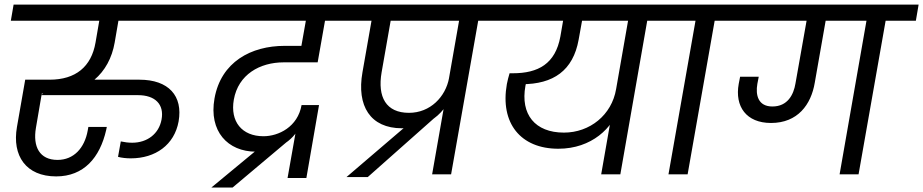

<svg xmlns="http://www.w3.org/2000/svg" viewBox="-20 -760 4025 837"><path d="M224.8 9C345.3 9 415.3 -72.5 442.9 -193.3C443.6 -196.3 444.6 -201 445.6 -206.6H365.2L362.4 -191C348.7 -114.5 301.3 -62.9 230.8 -62.9C152.5 -62.9 122.6 -120.5 136.6 -202.5L167.8 -385.2L121.3 -352H212.8C357.1 -352 456.4 -439.2 479.9 -574.4L498.6 -683.2H415.1L396.4 -574.4C378.2 -469.3 310.1 -412.6 196.1 -412.6H89.9L53.9 -206.5C31.9 -80.8 93.4 9 224.8 9ZM550.2 -69.7C657.5 -69.7 740.1 -128.4 758.6 -230.7C778.1 -341.8 715.3 -412.6 587.7 -412.6H274L157 -345.2H581.7C655.5 -345.2 696.9 -305.6 684.2 -238.5C672.7 -176.7 622.1 -137.8 556.2 -137.8C539.8 -137.8 521.8 -140.1 506.6 -143.5L494.5 -76.2C510.5 -71.9 530.5 -69.7 550.2 -69.7ZM931 -669.6 943.8 -740H39.3L27.2 -669.6Z M994.1 57.4 1238.7 -148.3 1179.6 -172.6 901.6 57.4ZM1315.6 15.9 1370.8 -302.1H1294.7C1277.9 -206.6 1194.2 -166.1 1128.5 -166.1C1034.5 -166.1 982.6 -230.2 999.3 -325.5C1018.5 -434.8 1112.3 -488.2 1216.6 -488.2H1364.8L1399.6 -685.2H1316.1L1293.9 -560.1H1220.9C1074.6 -560.1 943.4 -490 915.1 -330.8C889.6 -187.7 972.9 -98.8 1095.6 -98.8C1183.3 -98.8 1257.2 -143.7 1286.9 -209L1274.6 -216L1233.6 15.9ZM1539.9 -669.6 1552.7 -740H890.8L878 -669.6Z M1583.3 11.8 1880 -251.3 1801 -253.8 1490.6 11.8ZM1731.9 -200.8C1859.2 -200.8 1942.1 -283.8 1964.4 -396.5L1937.6 -419.9C1922.6 -338 1855.5 -268.1 1762.9 -268.1C1663 -268.1 1624.9 -336.8 1643.6 -444.8L1685.1 -681.2H1601.6L1560.1 -444.8C1534.1 -298.1 1594.6 -200.8 1731.9 -200.8ZM1946.5 0 2066.2 -678.1H1982.8L1863.8 0ZM2196.3 -669.6 2208.3 -740H1500.3L1488.2 -669.6Z M2413.9 -111.6C2559.7 -111.6 2653 -203.3 2679 -294.5L2665.8 -371.5C2646.8 -258.6 2551.2 -181.9 2438.3 -181.9C2312.5 -181.9 2247.9 -261.3 2270.6 -386C2272.3 -394 2275.1 -405.8 2278.9 -418.5L2232.4 -392.9H2254.9C2392 -392.9 2478.4 -452.1 2502.6 -587.4L2520.4 -686.2H2437.6L2422.9 -601C2401.2 -481.5 2326.1 -440.6 2215.6 -440.6H2201.4C2196.9 -425.4 2192.4 -408.3 2189.6 -393.6C2159.4 -223.3 2249.2 -111.6 2413.9 -111.6ZM2684.3 0 2804 -683.9H2720.5L2600.8 0ZM2933.2 -669.6 2946.1 -740H2155.3L2143.2 -669.6Z M2977.6 0 3095.5 -669.6H3226.5L3239.4 -740H2892.3L2880.2 -669.6H3012L2894.1 0Z M3722.8 0 3840.8 -669.6H3972.6L3984.6 -740H3186.3L3174.2 -669.6H3757.3L3640.1 0ZM3341.1 -223.9C3457.3 -223.9 3515.9 -303.7 3531.9 -399.6L3583.4 -692.7L3498.4 -682.1L3447.7 -395.9C3439.7 -347.7 3413.8 -295.8 3347.2 -295.8C3284.6 -295.8 3273.1 -345.7 3281.6 -394.4L3287.6 -425.4H3206.4C3204.4 -415.4 3202.4 -404.6 3200.4 -394.6C3182.4 -295.4 3233.8 -223.9 3341.1 -223.9Z"/></svg>

Font: Poppins Devanagari Thin
Style: Italic
Weight: 100
Italic angle: -10°
Designer: Ninad Kale (Devanagari), Jonny Pinhorn (Latin)
Foundry: Indian Type Foundry
Version: 4.005